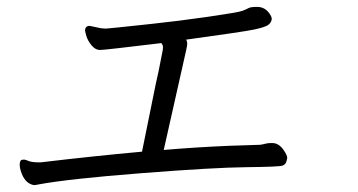

<svg xmlns="http://www.w3.org/2000/svg" viewBox="-20 -625 1040 557"><path d="M520 -479 455 -190Q549 -198 644 -202L735 -205Q742 -206 749.5 -208Q757 -210 765 -210H770Q788 -210 801.5 -191.5Q815 -173 813 -165L812 -161Q810 -148 799.5 -144.5Q789 -141 694.5 -140Q600 -139 389 -122.5Q178 -106 92 -90Q84 -88 78 -88Q51 -93 40 -130Q36 -144 37.5 -152Q39 -160 42.5 -161Q46 -162 50 -162Q54 -162 63 -158Q72 -154 94 -154H98Q249 -172 392 -185L432 -382L440 -418L452 -479Q455 -493 448 -500Q283 -480 270 -480Q257 -480 246 -493Q235 -506 230.5 -520.5Q226 -535 227 -540Q229 -550 240 -550L273 -543L287 -542Q291 -542 319 -545Q347 -548 422.5 -556Q498 -564 584.5 -576.5Q671 -589 683 -593.5Q695 -598 701 -601.5Q707 -605 726 -605Q745 -605 757.5 -591Q770 -577 768 -567.5Q766 -558 757 -552Q748 -546 718 -539.5Q688 -533 520 -510Q525 -502 522 -489Z"/></svg>

Font: LXGW Bright GB
Style: Italic
Weight: 400
Italic angle: -12°
Designer: Christian Thalmann (Catharsis Fonts)
Foundry: LXGW / Christian Thalmann (Catharsis Fonts) / Fontworks Inc.
Version: Version 5.510